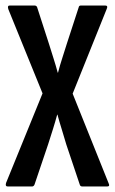

<svg xmlns="http://www.w3.org/2000/svg" viewBox="-20 -675 415 695"><path d="M8 0Q-2 0 2 -13L134 -337L10 -642Q6 -655 15 -655H105Q111 -655 114 -650L157 -517Q165 -491 173.5 -464.5Q182 -438 189 -412H190Q197 -439 205.5 -465Q214 -491 222 -517L265 -649Q266 -655 273 -655H361Q372 -655 366 -642L243 -336L373 -12Q379 0 368 0H278Q271 0 269 -6L220 -152Q212 -180 203.5 -207Q195 -234 188 -260H187Q180 -234 171.5 -207Q163 -180 154 -152L105 -7Q102 0 96 0Z"/></svg>

Font: Sofia Sans Extra Condensed SemiBold
Style: Regular
Weight: 600
Designer: Botio Nikoltchev, Ani Petrova
Foundry: lettersoup
Version: Version 4.101